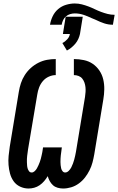

<svg xmlns="http://www.w3.org/2000/svg" viewBox="-20 -1074 678 1102"><path d="M342 8Q326 8 310.5 3.5Q295 -1 284 -11Q273 -21 265.5 -34.5Q258 -48 254 -63Q245 -48 233.5 -34.5Q222 -21 207.5 -11Q193 -1 176.5 3.5Q160 8 144 8Q118 8 95 -3Q72 -14 58 -34Q44 -54 37.5 -78Q31 -102 29 -127.5Q27 -153 29.5 -179.5Q32 -206 36 -232L88 -547Q92 -572 100 -596.5Q108 -621 122.5 -643.5Q137 -666 157 -684Q177 -702 201 -714Q225 -726 250 -730.5Q275 -735 300 -735V-643Q280 -643 260 -634Q240 -625 226 -608.5Q212 -592 204.5 -572Q197 -552 194 -532L141 -217Q140 -208 138.5 -198.5Q137 -189 136 -180Q135 -171 134.5 -161.5Q134 -152 134.5 -143Q135 -134 135.5 -125Q136 -116 138.5 -107.5Q141 -99 146.5 -91.5Q152 -84 162 -84Q171 -84 179 -91.5Q187 -99 192 -108Q197 -117 201 -126Q205 -135 208.5 -144.5Q212 -154 214.5 -163.5Q217 -173 219 -182.5Q221 -192 223 -201.5Q225 -211 226 -221L227 -228H335L334 -221Q333 -211 331.5 -201.5Q330 -192 329 -182.5Q328 -173 327.5 -163.5Q327 -154 327 -144.5Q327 -135 328 -126Q329 -117 331 -108Q333 -99 339 -91.5Q345 -84 354 -84Q365 -84 374.5 -93.5Q384 -103 389.5 -114Q395 -125 399 -136Q403 -147 406 -158Q409 -169 411.5 -180.5Q414 -192 416 -203L468 -518Q470 -532 471 -546Q472 -560 470.5 -574Q469 -588 464.5 -600.5Q460 -613 452 -623Q444 -633 431 -638Q418 -643 404 -643V-735Q433 -735 461.5 -729Q490 -723 512.5 -707.5Q535 -692 550.5 -669Q566 -646 572.5 -618.5Q579 -591 578.5 -561.5Q578 -532 573 -503L521 -188Q517 -165 511 -142Q505 -119 494 -97Q483 -75 468 -55.5Q453 -36 432.5 -21Q412 -6 388.5 1Q365 8 342 8ZM267 -932Q271 -957 282.5 -981Q294 -1005 314 -1022Q334 -1039 359.5 -1046.5Q385 -1054 409 -1054Q430 -1054 449.5 -1049Q469 -1044 487.5 -1037Q506 -1030 523.5 -1021.5Q541 -1013 559.5 -1006Q578 -999 597.5 -994Q617 -989 638 -989L628 -932Q602 -932 578 -940Q554 -948 532 -959L506 -970Q483 -981 459 -989Q435 -997 409 -997Q396 -997 382.5 -993Q369 -989 358.5 -980Q348 -971 342 -958Q336 -945 334 -932ZM364 -784 338 -827Q354 -835 366.5 -849Q379 -863 381 -879H341L357 -978H455L439 -879Q436 -865 429.5 -850.5Q423 -836 413 -824Q403 -812 390.5 -801.5Q378 -791 364 -784Z"/></svg>

Font: Iosevka SS04 Semibold Extended
Style: Italic
Weight: 600
Width: 7
Italic angle: -9°
Monospace: yes
Designer: Belleve Invis
Foundry: Belleve Invis
Version: Version 19.0.0; ttfautohint (v1.8.4)